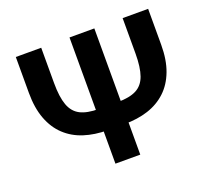

<svg xmlns="http://www.w3.org/2000/svg" viewBox="-123 -884 1137 1040"><g transform="rotate(-20 445.0 -364.0)"><path d="M679.7 -727.5H826.7V-520.5Q826.7 -433.6 802.7 -370.1Q778.8 -306.6 734.6 -265.4Q690.4 -224.1 629.4 -204.3Q568.4 -184.6 493.7 -184.6H396.5Q322.3 -184.6 261 -204.3Q199.7 -224.1 155.8 -265.4Q111.8 -306.6 87.9 -370.1Q64 -433.6 64 -520.5V-727.5H210.4V-523.9Q210.4 -443.8 227.5 -396.7Q244.6 -349.6 283.9 -329.3Q323.2 -309.1 391.1 -309.1H499.5Q567.4 -309.1 606.7 -329.3Q646 -349.6 662.8 -396.7Q679.7 -443.8 679.7 -523.9ZM373.5 -727.5H516.6V0H373.5Z"/></g></svg>

Font: Inter 17pt
Style: Bold
Weight: 700
Version: Version 4.001;git-66647c0bb